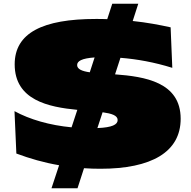

<svg xmlns="http://www.w3.org/2000/svg" viewBox="-20 -882 1029 1033"><path d="M584 -862 557 -779C537 -780 517 -780 496 -780C210 -780 59 -705 59 -536C59 -343 241 -306 396 -291L365 -197C248 -208 140 -239 58 -284L68 -56C140 -29 216 -7 298 7L257 131H397L432 23C461 25 490 26 520 26C795 26 952 -64 952 -243C952 -441 758 -470 599 -482L628 -571C717 -564 811 -547 907 -517L898 -735C838 -748 771 -761 694 -769L724 -862ZM395 -532C395 -553 419 -568 489 -573L463 -493C421 -499 395 -510 395 -532ZM504 -193 532 -278C581 -271 613 -261 613 -236C613 -212 584 -196 504 -193Z"/></svg>

Font: Mattone Black
Style: Regular
Weight: 900
Width: 6
Designer: Nunzio Mazzaferro
Foundry: Collletttivo
Version: Version 2.000;Glyphs 3.2 (3217)